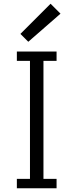

<svg xmlns="http://www.w3.org/2000/svg" viewBox="-20 -1005 392 1025"><path d="M70 -680H140V-50H70V0H282V-50H212V-680H282V-730H70ZM131 -782 303 -932 250 -985 89 -824Z"/></svg>

Font: Glegoo
Style: Regular
Weight: 400
Version: Version 2.0.1; ttfautohint (v0.9) -r 48 -G 60